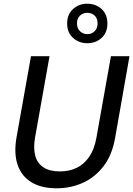

<svg xmlns="http://www.w3.org/2000/svg" viewBox="-20 -1003 718 1035"><path d="M286 12Q203 12 149.5 -20.5Q96 -53 75 -114.5Q54 -176 69 -262L147 -700H247L169 -262Q159 -204 170 -163.5Q181 -123 214 -101Q247 -79 303 -79Q354 -79 394 -98.5Q434 -118 461.5 -158.5Q489 -199 500 -262L578 -700H678L601 -262Q585 -168 538.5 -107.5Q492 -47 426.5 -17.5Q361 12 286 12ZM450 -770Q406 -770 374 -798.5Q342 -827 342 -876Q342 -926 374 -954.5Q406 -983 450 -983Q496 -983 527.5 -954.5Q559 -926 559 -876Q559 -827 527.5 -798.5Q496 -770 450 -770ZM451 -819Q474 -819 490 -834.5Q506 -850 506 -877Q506 -904 490 -919Q474 -934 451 -934Q428 -934 411.5 -919Q395 -904 395 -877Q395 -850 411.5 -834.5Q428 -819 451 -819Z"/></svg>

Font: DM Sans 20pt Medium
Style: Italic
Weight: 500
Italic angle: -10°
Version: Version 4.004;gftools[0.9.30]